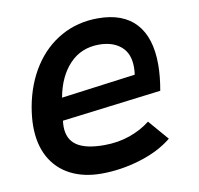

<svg xmlns="http://www.w3.org/2000/svg" viewBox="-68 -630 736 710"><g transform="rotate(-10 300.0 -275.0)"><path d="M39 -207.5Q39 -239.5 46 -280Q61.5 -364 102.5 -427Q143.5 -490 205.5 -524.5Q267.5 -559 343.5 -559Q437.5 -559 485.8 -506.2Q534 -453.5 534 -352.5Q534 -307 524.5 -255L151 -208.5Q149.5 -197.5 149.5 -187Q149.5 -139 183 -116Q216.5 -93 286 -93Q337.5 -93 382 -108.5Q426.5 -124 460 -150.5L525 -75Q476 -35 403.2 -13Q330.5 9 258 9Q192 9 142.5 -16.2Q93 -41.5 66 -90Q39 -138.5 39 -207.5ZM444 -358Q444 -410 413 -436.2Q382 -462.5 331 -462.5Q263.5 -462.5 220 -416.5Q176.5 -370.5 162.5 -293L442 -330Q444 -343.5 444 -358Z"/></g></svg>

Font: JuliaMono SemiBoldItalic
Style: Regular
Weight: 600
Italic angle: -9°
Monospace: yes
Designer: cormullion
Foundry: corm
Version: Version 0.049; ttfautohint (v1.8.4)